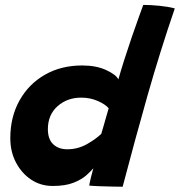

<svg xmlns="http://www.w3.org/2000/svg" viewBox="-20 -740 716 764"><path d="M335 -1.5Q336.5 -12 342 -34.8Q347.5 -57.5 351.5 -70.5Q342 -59 323.2 -42.2Q304.5 -25.5 272.2 -12.8Q240 0 189.5 0Q142 0 104 -25.2Q66 -50.5 43.5 -93.5Q21 -136.5 21 -190Q21 -274.5 57.5 -340Q94 -405.5 158.5 -442.5Q223 -479.5 307 -479.5Q363 -479.5 402.5 -461.2Q442 -443 451 -424Q460.5 -458 474.8 -502.8Q489 -547.5 504.2 -591.8Q519.5 -636 532 -670.8Q544.5 -705.5 550 -720.5Q579 -720.5 614.2 -717Q649.5 -713.5 675.5 -706.5Q616.5 -534 567.2 -360.5Q518 -187 468 3Q456 3 430 2.5Q404 2 377 1Q350 0 335 -1.5ZM247.5 -146Q289.5 -146 325.5 -166.2Q361.5 -186.5 383 -207.5Q387 -221 392.8 -240.8Q398.5 -260.5 403.8 -279.5Q409 -298.5 412.5 -309Q400 -324.5 369.5 -338Q339 -351.5 303.5 -351.5Q247 -351.5 208.8 -317.2Q170.5 -283 170.5 -226Q170.5 -186 191.8 -166Q213 -146 247.5 -146Z"/></svg>

Font: Grandstander
Style: Bold Italic
Weight: 700
Italic angle: -15°
Designer: Tyler Finck
Foundry: Etcetera Type Co
Version: Version 1.200; ttfautohint (v1.8.3)